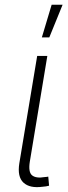

<svg xmlns="http://www.w3.org/2000/svg" viewBox="-20 -780 284 804"><path d="M158.2 2Q105 9.3 78.4 -15.1Q51.8 -39.6 61 -96.7L135.7 -545.9H178.2L105 -104Q97.7 -59.1 114.5 -45.7Q131.3 -32.2 167.5 -38.6Q177.2 -39.1 182.1 -40.5L185.5 -2.4Q173.8 1 158.2 2ZM155.3 -623.5 196.3 -760.3H242.2L186.5 -623.5Z"/></svg>

Font: Inter Extra Light
Style: Italic
Weight: 200
Italic angle: -9.39999°
Designer: Rasmus Andersson
Foundry: rsms
Version: Version 4.000;git-3c8e0fc